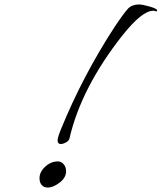

<svg xmlns="http://www.w3.org/2000/svg" viewBox="-20 -834 724 860"><path d="M291 -213Q289 -204 276 -196.5Q263 -189 252 -189Q238 -189 238 -206Q238 -218 253 -255Q350 -493 493 -713Q533 -773 554 -796Q572 -814 603 -814Q618 -814 651 -804.5Q684 -795 684 -787Q684 -783 680 -783L676 -784Q672 -786 667 -786Q616 -786 528 -675Q343 -440 291 -213ZM157 -36Q157 -64 182.5 -87.5Q208 -111 239 -111Q255 -111 265.5 -98Q276 -85 276 -67Q276 -38 247 -16Q218 6 194 6Q176 6 166.5 -5.5Q157 -17 157 -36Z"/></svg>

Font: Miama Nueva
Style: Medium
Weight: 400
Italic angle: -28°
Version: Version 1.0